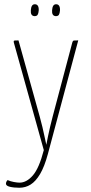

<svg xmlns="http://www.w3.org/2000/svg" viewBox="-20 -690 426 903"><path d="M71 193Q45 193 26.5 188.5Q8 184 8 174Q8 169 10.5 164Q13 159 16 157Q29 163 45.5 166Q62 169 72 169Q105 169 134.5 135Q164 101 186 16L45 -490Q44 -495 44.5 -497Q45 -499 50 -499.5Q55 -500 67 -500L167 -141Q174 -116 179.5 -92.5Q185 -69 189 -50Q193 -31 195.5 -20Q198 -9 198 -9Q198 -9 200 -20Q202 -31 206 -50Q210 -69 215.5 -93Q221 -117 228 -143L320 -490Q322 -495 323 -497Q324 -499 329.5 -499.5Q335 -500 348 -500L205 35Q189 94 168.5 128.5Q148 163 124 178Q100 193 71 193ZM142 -614Q132 -615 128 -622Q124 -629 125 -642Q126 -656 130.5 -663Q135 -670 144 -670Q154 -670 158.5 -662Q163 -654 162 -640Q161 -627 157 -620.5Q153 -614 142 -614ZM242 -614Q232 -615 228 -622Q224 -629 225 -642Q226 -656 230.5 -663Q235 -670 244 -670Q254 -670 258.5 -662Q263 -654 262 -640Q261 -627 257 -620.5Q253 -614 242 -614Z"/></svg>

Font: Yanone Kaffeesatz ExtraLight
Style: Regular
Weight: 200
Designer: Yanone (Cyrillic: Daniel Pouzeot, Huerta Tipografica, and Cyreal)
Foundry: Yanone
Version: Version 2.003